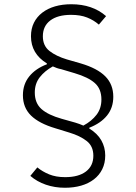

<svg xmlns="http://www.w3.org/2000/svg" viewBox="-20 -730 640 905"><path d="M476 3Q476 39 462 67.5Q448 96 422.5 115.5Q397 135 362.5 145Q328 155 286 155Q238 155 196 140.5Q154 126 123 99L156 59Q180 79 212 92Q244 105 287 105Q350 105 385 78.5Q420 52 420 4Q420 -41 388.5 -65.5Q357 -90 307 -105L242 -125Q164 -148 126 -185.5Q88 -223 88 -281Q88 -333 118 -370Q148 -407 201 -427V-431Q126 -477 126 -559Q126 -595 140 -623Q154 -651 179.5 -670.5Q205 -690 239.5 -700Q274 -710 316 -710Q416 -710 480 -654L446 -614Q422 -635 390.5 -647.5Q359 -660 315 -660Q252 -660 217 -633.5Q182 -607 182 -559Q182 -514 213.5 -489.5Q245 -465 295 -450L361 -431Q439 -408 476.5 -370Q514 -332 514 -274Q514 -222 484.5 -185.5Q455 -149 401 -128V-124Q439 -101 457.5 -68.5Q476 -36 476 3ZM458 -261Q458 -311 427 -338.5Q396 -366 332 -385L268 -404Q257 -406 247.5 -409.5Q238 -413 229 -417Q191 -396 167.5 -366Q144 -336 144 -294Q144 -244 175.5 -216Q207 -188 271 -170L335 -152Q345 -149 354.5 -145.5Q364 -142 373 -138Q412 -159 435 -189Q458 -219 458 -261Z"/></svg>

Font: IBM Plex Mono Light
Style: Regular
Weight: 300
Monospace: yes
Designer: Mike Abbink, Paul van der Laan, Pieter van Rosmalen
Foundry: Bold Monday
Version: Version 2.3